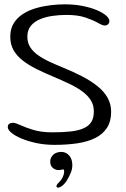

<svg xmlns="http://www.w3.org/2000/svg" viewBox="-20 -646 582 888"><path d="M232 24Q188 24 149 15.8Q110 7.5 80 -5Q50 -17.5 33 -31.8Q16 -46 16 -58Q16 -65.5 19 -69.8Q22 -74 28 -76Q34 -78 40.5 -78Q51.5 -78 75 -67Q98.5 -56 135 -45Q171.5 -34 222 -34Q271 -34 307 -38Q343 -42 367 -52.8Q391 -63.5 402.5 -82.2Q414 -101 414 -131Q414 -160 400 -182.2Q386 -204.5 361 -223Q336 -241.5 302.5 -257.5Q269 -273.5 230 -290Q187 -308 150 -326.2Q113 -344.5 85.5 -365.8Q58 -387 42.8 -413.8Q27.5 -440.5 27.5 -476.5Q27.5 -512.5 43.5 -538.5Q59.5 -564.5 86.8 -581.8Q114 -599 147.2 -608.5Q180.5 -618 215 -622Q249.5 -626 279 -626Q324 -626 361.8 -618.5Q399.5 -611 427.5 -599.2Q455.5 -587.5 470.8 -574Q486 -560.5 486 -548.5Q486 -542.5 483 -537.8Q480 -533 475.2 -530.5Q470.5 -528 464 -528Q454.5 -528 433 -540.2Q411.5 -552.5 375.8 -564.8Q340 -577 287.5 -577Q255 -577 223 -572.5Q191 -568 164.5 -556.8Q138 -545.5 122.2 -526Q106.5 -506.5 106.5 -476.5Q106.5 -449 119.2 -428.5Q132 -408 154.5 -391.8Q177 -375.5 207.5 -361.2Q238 -347 273.5 -332.5Q320 -313.5 360 -292.8Q400 -272 430.2 -248Q460.5 -224 477.2 -194.5Q494 -165 494 -129Q494 -85 475 -55.2Q456 -25.5 421 -8Q386 9.5 338 16.8Q290 24 232 24ZM242.5 219Q239.5 214.5 243.2 208.5Q247 202.5 253.5 196.5Q263.5 187 269.8 174Q276 161 276.5 151Q277 146 276.5 142Q276 138 272.5 137.5Q269 137.5 263.5 139Q258 140.5 251 140.5Q236 140.5 224.5 130.8Q213 121 212.5 104.5Q211 87 222.2 73.8Q233.5 60.5 252.5 57.5Q276 53.5 292.5 66.2Q309 79 313 101.5Q317.5 126 309 148.8Q300.5 171.5 287.5 191.5Q280.5 202 271.5 210.2Q262.5 218.5 254 220.5Q251 222 247.5 221.8Q244 221.5 242.5 219Z"/></svg>

Font: Gluten ExtraLight
Style: Regular
Weight: 250
Designer: Tyler Finck
Foundry: Etcetera Type Company
Version: Version 1.300